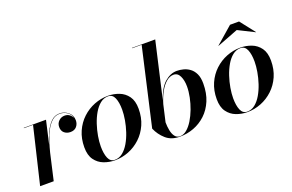

<svg xmlns="http://www.w3.org/2000/svg" viewBox="-94 -1100 2222 1461"><g transform="rotate(-20 1016.5 -370.0)"><path d="M134 -457H60V-460H240L197.5 -273.6Q212 -322.8 232.9 -367.8Q253.8 -412.8 283 -441.4Q312.2 -470 352 -470Q390.2 -470 421.1 -445.1Q452 -420.2 452 -379Q452 -349.8 434.5 -328.9Q417 -308 384 -308Q354.8 -308 334.9 -324.8Q315 -341.5 315 -373Q315 -402.2 335.1 -421.6Q355.2 -441 383 -441Q405.5 -441 422 -428.9Q438.5 -416.8 446 -398Q440 -428.8 413.2 -447.9Q386.5 -467 352 -467Q316.2 -467 289.1 -442.6Q262 -418.1 241.9 -379.4Q221.9 -340.8 207.8 -296.9Q193.6 -253.1 184 -214.4L135 0H25Z M629 10Q582.5 10 539.6 -6.3Q496.8 -22.6 469.4 -60.3Q442 -98 442 -162Q442 -233.2 467.3 -290.2Q492.6 -347.1 535.6 -387.2Q578.6 -427.4 632.6 -448.7Q686.6 -470 744 -470Q790.5 -470 833.4 -453.7Q876.2 -437.4 903.6 -399.7Q931 -362 931 -298Q931 -226.8 905.7 -169.8Q880.4 -112.9 837.4 -72.8Q794.4 -32.6 740.4 -11.3Q686.4 10 629 10ZM629 6Q664.1 6 692.9 -17Q721.6 -40 743.6 -77.8Q765.6 -115.6 780.6 -160.9Q795.6 -206.1 803.3 -251.4Q811 -296.8 811 -334Q811 -392.5 795.5 -429.2Q780 -466 744 -466Q708.9 -466 680.1 -443Q651.4 -420 629.4 -382.2Q607.4 -344.4 592.4 -299.1Q577.4 -253.9 569.7 -208.6Q562 -163.2 562 -126Q562 -67.5 577.5 -30.8Q593 6 629 6Z M1119 -747H1042V-750H1230L1126.1 -296.2Q1156.9 -388.6 1203.3 -428.8Q1249.8 -469 1302 -469Q1327.1 -469 1354.5 -462Q1381.9 -455 1405.6 -437.5Q1429.4 -420 1444.2 -389Q1459 -358 1459 -310Q1459 -231.2 1433.7 -171.4Q1408.4 -111.6 1365.1 -71.2Q1321.9 -30.9 1267.5 -10.4Q1213.1 10 1155 10Q1085.2 10 1041.9 -28.4Q998.5 -66.8 976 -120ZM1088 -130Q1088 -96 1094.2 -64.6Q1100.4 -33.1 1115.4 -13.1Q1130.5 7 1157 7Q1185.2 7 1211.5 -14.9Q1237.8 -36.8 1260.2 -73.2Q1282.6 -109.8 1299.4 -154.2Q1316.2 -198.8 1325.6 -244.8Q1335 -290.8 1335 -331Q1335 -380.5 1318.4 -415.2Q1301.8 -450 1268 -450Q1236.9 -450 1208.6 -425.8Q1180.2 -401.5 1157.2 -359.8Q1134.2 -318 1119 -265.5Z M1837 -605 1666 -539 1665 -540 1803 -660H1876L1970 -540L1969 -539ZM1701 10Q1654.5 10 1611.6 -6.3Q1568.8 -22.6 1541.4 -60.3Q1514 -98 1514 -162Q1514 -233.2 1539.3 -290.2Q1564.6 -347.1 1607.6 -387.2Q1650.6 -427.4 1704.6 -448.7Q1758.6 -470 1816 -470Q1862.5 -470 1905.4 -453.7Q1948.2 -437.4 1975.6 -399.7Q2003 -362 2003 -298Q2003 -226.8 1977.7 -169.8Q1952.4 -112.9 1909.4 -72.8Q1866.4 -32.6 1812.4 -11.3Q1758.4 10 1701 10ZM1701 6Q1736.1 6 1764.9 -17Q1793.6 -40 1815.6 -77.8Q1837.6 -115.6 1852.6 -160.9Q1867.6 -206.1 1875.3 -251.4Q1883 -296.8 1883 -334Q1883 -392.5 1867.5 -429.2Q1852 -466 1816 -466Q1780.9 -466 1752.1 -443Q1723.4 -420 1701.4 -382.2Q1679.4 -344.4 1664.4 -299.1Q1649.4 -253.9 1641.7 -208.6Q1634 -163.2 1634 -126Q1634 -67.5 1649.5 -30.8Q1665 6 1701 6Z"/></g></svg>

Font: Bodoni* 72 Medium
Style: Italic
Weight: 500
Italic angle: -13°
Version: Version 1.002; ttfautohint (v0.97) -l 8 -r 50 -G 200 -x 14 -